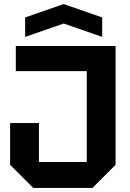

<svg xmlns="http://www.w3.org/2000/svg" viewBox="-20 -927 640 947"><path d="M30 -114V-320H172V-128H408V-576H58V-700H550V-114L436 0H144ZM104 -745V-841L294 -907L484 -841V-745L294 -811Z"/></svg>

Font: Tektur SemiBold
Style: Regular
Weight: 600
Designer: Adam Jagosz
Foundry: Adam Jagosz
Version: Version 1.005;gftools[0.9.30]